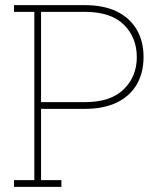

<svg xmlns="http://www.w3.org/2000/svg" viewBox="-20 -731 653 751"><path d="M220.2 -26.4V0H34.7V-26.4H114.3V-684.6H34.7V-710.9H312Q385.7 -710.9 437 -686Q488.3 -660.6 514.9 -615Q541.5 -569.3 541.5 -508.3Q541.5 -446.3 515.1 -400.9Q488.3 -355 437 -330.1Q385.7 -305.2 312 -305.2H140.6V-26.4ZM312 -684.6H140.6V-331.5H312Q413.1 -331.5 464.1 -381.8Q515.1 -432.1 515.1 -507.3Q515.1 -584.5 464.4 -634.5Q413.6 -684.6 312 -684.6Z"/></svg>

Font: Battambang Thin
Style: Regular
Weight: 100
Designer: Danh Hong
Version: Version 8.002; ttfautohint (v1.8.3)